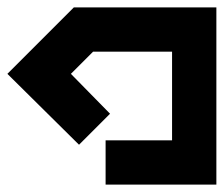

<svg xmlns="http://www.w3.org/2000/svg" viewBox="-46 -500 606 520"><path d="M154 -480H540V0H240V-120H420V-360H206L146 -300L252 -192L168 -108L-26 -300Z"/></svg>

Font: SOV_raksil
Style: Book
Weight: 400
Version: Version 1.00